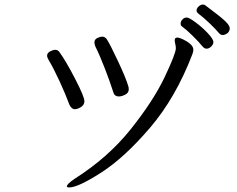

<svg xmlns="http://www.w3.org/2000/svg" viewBox="-20 -812 1040 844"><path d="M959 -658Q950 -658 943 -666Q930 -682 902.5 -708.5Q875 -735 851 -753Q844 -759 844 -766Q844 -775 853 -783.5Q862 -792 872 -792Q878 -792 882 -789Q948 -740 969 -720Q990 -700 990 -688Q990 -676 981 -667Q969 -658 959 -658ZM888 -598Q879 -598 871 -607Q854 -628 826.5 -655Q799 -682 781 -695Q774 -699 774 -708Q774 -718 782 -726.5Q790 -735 801 -735Q811 -735 840 -713.5Q869 -692 893.5 -666Q918 -640 918 -627Q918 -617 908.5 -607.5Q899 -598 888 -598ZM395 -625Q395 -639 408 -645Q421 -651 429 -651Q443 -651 451 -637Q464 -617 499 -542.5Q534 -468 544 -433Q546 -428 546 -419Q546 -404 530.5 -396Q515 -388 503 -388Q483 -388 478 -407Q464 -451 441.5 -509.5Q419 -568 399 -608Q395 -620 395 -625ZM194 -548Q187 -560 187 -567Q187 -579 200 -586Q213 -593 223 -593Q235 -593 242 -582Q269 -545 310 -466Q351 -387 351 -367Q351 -351 336 -341.5Q321 -332 309 -332Q294 -332 285 -352Q269 -396 242 -454.5Q215 -513 194 -548ZM274 7Q274 -3 308 -26Q456 -120 555.5 -245Q655 -370 704 -473.5Q753 -577 753 -600Q753 -608 750.5 -618.5Q748 -629 748 -636Q748 -647 761 -647Q767 -647 784.5 -639Q802 -631 816 -619Q830 -607 830 -593Q830 -585 825 -572Q752 -382 639.5 -250.5Q527 -119 425 -53.5Q323 12 284 12Q274 12 274 7Z"/></svg>

Font: Fusion Kai T
Style: Regular
Weight: 400
Designer: Fontworks Inc.
Version: Version 24.134;May 13, 2024